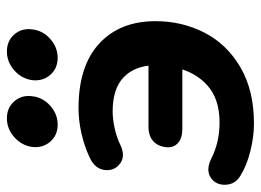

<svg xmlns="http://www.w3.org/2000/svg" viewBox="-120 -629 759 559"><g transform="rotate(-90 259.5 -349.5)"><path d="M26.9 -29.3Q2 -44.5 1.1 -72.7Q0.2 -100.8 21.8 -115.4Q43.5 -130 76.6 -114.2Q123.9 -89.8 182.6 -89.8Q251.1 -89.8 290.5 -125.4Q329.9 -161 342.3 -218.3L350.7 -198.1H164.1Q136.4 -198.1 122.2 -211.2Q108 -224.4 110.6 -245.8Q113.2 -269.9 128.5 -283.3Q143.9 -296.7 169.9 -296.7H360.3L349.1 -278.7Q347.9 -335.7 314.7 -368.4Q281.5 -401 214.4 -401Q192.2 -401 165.6 -395.2Q139.1 -389.4 117.7 -378.9Q85 -362.9 62.8 -379.5Q40.5 -396.2 44.1 -424.4Q47.6 -452.7 79.9 -467.7Q112.9 -483.3 150.9 -491.9Q188.8 -500.4 223.6 -500.4Q346.9 -500.4 412.2 -440.1Q477.4 -379.8 477.4 -275.8Q477.4 -199.6 444.2 -134.3Q411 -69 343.5 -29.3Q276.1 10.4 179.4 10.4Q140.6 10.4 98.7 -0.2Q56.7 -10.7 26.9 -29.3ZM111.1 -635Q115.3 -665.8 139.6 -687.4Q163.9 -708.9 194.6 -708.9Q225.4 -708.9 244.2 -687.3Q263 -665.6 258.8 -635Q255.4 -604.2 231.1 -582.6Q206.8 -561.1 176.1 -561.1Q145.3 -561.1 126.5 -582.7Q107.7 -604.4 111.1 -635ZM305.6 -635Q309.8 -665.8 334.1 -687.4Q358.5 -708.9 389.1 -708.9Q419.9 -708.9 438.8 -687.3Q457.6 -665.6 453.4 -635Q450 -604.2 425.6 -582.6Q401.3 -561.1 370.7 -561.1Q339.8 -561.1 321 -582.7Q302.2 -604.4 305.6 -635Z"/></g></svg>

Font: SN Pro Thin
Style: Italic
Weight: 200
Italic angle: -9°
Designer: Tobias Whetton
Foundry: Supernotes
Version: Version 1.003;Glyphs 3.3 (3324)